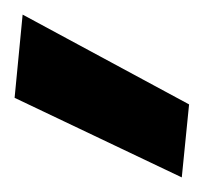

<svg xmlns="http://www.w3.org/2000/svg" viewBox="-20 -787 279 263"><path d="M229 -544 0 -653 11 -767 239 -644Z"/></svg>

Font: DM Sans 17pt Black
Style: Regular
Weight: 900
Version: Version 4.004;gftools[0.9.30]